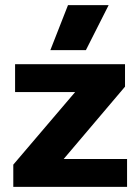

<svg xmlns="http://www.w3.org/2000/svg" viewBox="-20 -731 549 751"><path d="M246 -711H405L316 -535H177ZM32 -87 274 -371H39V-480H469V-392L229 -109H477V0H32Z"/></svg>

Font: Prompt SemiBold
Style: Regular
Weight: 600
Designer: Katatrad Team
Foundry: CadsonDemak
Version: Version 1.000